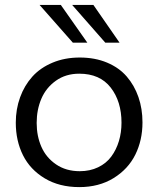

<svg xmlns="http://www.w3.org/2000/svg" viewBox="-20 -746 644 777"><path d="M302.7 -513.2Q364.3 -513.2 413.1 -492.7Q461.9 -472.2 492.9 -436.3Q523.9 -400.4 540.3 -353Q556.6 -305.7 556.6 -250.5Q556.6 -178.7 527.6 -120.1Q498.5 -61.5 439.5 -25.1Q380.4 11.2 300.8 11.2Q220.2 11.2 161.1 -24.2Q102.1 -59.6 73 -117.9Q43.9 -176.3 43.9 -249.5Q43.9 -304.2 61.3 -352.1Q78.6 -399.9 110.8 -435.8Q143.1 -471.7 192.6 -492.4Q242.2 -513.2 302.7 -513.2ZM471.7 -249.5Q471.7 -335.4 428 -391.6Q384.3 -447.8 300.8 -447.8Q246.1 -447.8 206.3 -419.4Q166.5 -391.1 147.5 -346.7Q128.4 -302.2 128.4 -248.5Q128.4 -195.3 147.5 -151.9Q166.5 -108.4 206.8 -80.8Q247.1 -53.2 302.7 -53.2Q344.2 -53.2 377.2 -69.1Q410.2 -85 430.4 -112.5Q450.7 -140.1 461.2 -175Q471.7 -210 471.7 -249.5ZM333.5 -573.2H274.9L140.1 -726.1H226.1ZM463.9 -573.2H406.2L272 -726.1H357.9Z"/></svg>

Font: RGR Online_21
Style: Regular
Weight: 400
Italic angle: -12°
Designer: vernon adams
Foundry: vernon adams
Version: Version 1.000